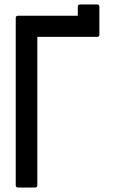

<svg xmlns="http://www.w3.org/2000/svg" viewBox="-20 -848 512 854"><path d="M60 -778H326V-818Q326 -828 336 -828H412Q422 -828 422 -818V-693Q422 -684 412 -684H146V-24Q146 -14 136 -14H60Q50 -14 50 -24V-768Q50 -778 60 -778Z"/></svg>

Font: Kanalisirung
Style: Regular
Weight: 500
Designer: Peter Wiegel
Foundry: Peter Wiegel
Version: 1.000